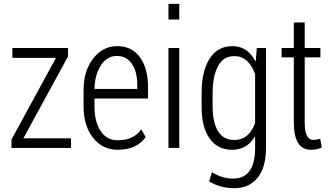

<svg xmlns="http://www.w3.org/2000/svg" viewBox="-20 -782 1752 1015"><path d="M355.5 -50.8V0H40.5V-43.9L275.9 -476.1H45.4V-528.3H339.8V-483.9L103.5 -50.8Z M513.2 -436.5Q481 -386.7 479.5 -312H705.6V-334.5Q706.1 -401.4 677.7 -443.8Q649.4 -486.3 597.7 -486.3Q545.9 -486.3 513.2 -436.5ZM421.9 -217.8V-305.7Q421.9 -407.2 472.7 -472.7Q523.4 -538.1 600.1 -538.1Q676.8 -538.1 719.7 -479.5Q762.7 -420.9 762.7 -319.3V-261.2H479.5V-217.8Q479.5 -139.6 511.7 -89.8Q543.9 -40 603 -40.5Q687 -40.5 726.6 -98.6L750 -57.1Q702.6 9.8 603 9.8Q521.5 9.8 471.7 -53.7Q421.9 -117.2 421.9 -217.8Z M927.7 -678.7H870.6V-761.7H927.7ZM927.7 0H870.6V-528.3H927.7Z M1104 -290V-217.8Q1104 -135.7 1132.3 -88.9Q1160.6 -42 1219.2 -42Q1294.9 -42 1328.6 -130.4V-390.6Q1293.9 -485.4 1219.7 -485.4Q1160.6 -485.4 1132.3 -432.1Q1104 -378.9 1104 -290ZM1045.9 -217.8V-290Q1045.9 -405.3 1087.9 -471.7Q1129.9 -538.1 1209 -538.1Q1288.1 -538.1 1330.6 -458H1332L1337.4 -528.3H1386.2V0.5Q1386.2 103.5 1341.3 158.2Q1296.4 212.9 1220.2 212.9Q1143.6 212.9 1085.4 176.8L1100.6 128.4Q1154.8 162.1 1211.9 162.1Q1328.6 162.1 1328.6 0.5V-59.1L1327.1 -59.6Q1285.2 9.8 1207 9.8Q1129.4 9.8 1087.4 -50.8Q1045.4 -111.3 1045.9 -217.8Z M1533.2 -136.2V-479H1468.8V-528.3H1533.2V-663.1H1590.8V-528.3H1673.8V-479H1590.8V-136.2Q1590.8 -42.5 1635.3 -42.5Q1652.3 -42.5 1672.9 -47.9L1681.2 -2.4Q1657.7 9.8 1623 9.8Q1533.2 9.8 1533.2 -136.2Z"/></svg>

Font: RobotoCondensed-Light
Style: Light
Weight: 300
Designer: Google
Version: Version 1.200311; 2013